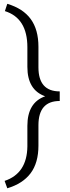

<svg xmlns="http://www.w3.org/2000/svg" viewBox="-20 -800 370 1017"><path d="M4.4 158.2Q123 118.7 125 -23.9V-133.3Q125 -256.8 219.2 -290Q125 -323.2 125 -445.8V-549.8Q125 -704.1 5.9 -741.2L18.6 -779.8Q102.1 -754.9 142.8 -699Q183.6 -643.1 183.6 -552.2V-443.4Q183.6 -315.9 296.4 -315.9V-265.1Q183.6 -265.1 183.6 -136.7V-28.8Q183.6 62.5 142.1 117.7Q100.6 172.9 18.6 197.3Z"/></svg>

Font: Roboto Light
Style: Regular
Weight: 300
Designer: Google
Version: Version 2.134; 2016; ttfautohint (v1.6)